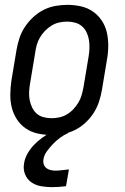

<svg xmlns="http://www.w3.org/2000/svg" viewBox="-20 -548 515 791"><path d="M191 8Q162 8 135 2Q108 -4 86 -19Q64 -34 49.5 -56.5Q35 -79 28.5 -105Q22 -131 22.5 -159.5Q23 -188 27 -216L48 -342Q52 -366 60 -390.5Q68 -415 82.5 -437Q97 -459 117 -477.5Q137 -496 160 -507.5Q183 -519 208 -523.5Q233 -528 257 -528Q286 -528 313 -522Q340 -516 362 -501Q384 -486 399 -463.5Q414 -441 420 -415Q426 -389 426 -360.5Q426 -332 421 -304L400 -178Q396 -154 388 -129.5Q380 -105 366 -83Q352 -61 332 -42.5Q312 -24 289 -12.5Q266 -1 240.5 3.5Q215 8 191 8ZM192 -61Q208 -61 224.5 -64.5Q241 -68 256 -77Q271 -86 283 -99Q295 -112 303.5 -126.5Q312 -141 316.5 -157Q321 -173 324 -189L345 -315Q348 -332 348.5 -349.5Q349 -367 346.5 -383Q344 -399 337 -414Q330 -429 318 -439.5Q306 -450 290 -454.5Q274 -459 257 -459Q241 -459 224.5 -455.5Q208 -452 193 -443Q178 -434 165.5 -421Q153 -408 144.5 -393.5Q136 -379 131.5 -363Q127 -347 125 -331L104 -205Q101 -188 100 -170.5Q99 -153 102 -137Q105 -121 112 -106Q119 -91 130.5 -80.5Q142 -70 158.5 -65.5Q175 -61 192 -61ZM194 223Q171 223 148.5 219Q126 215 108.5 202.5Q91 190 83 169.5Q75 149 79 126Q82 105 93 85.5Q104 66 119 50Q134 34 152.5 20.5Q171 7 190 -3L201 -8H262L261 0Q243 8 227.5 19.5Q212 31 198.5 45Q185 59 173 75.5Q161 92 159 109Q157 120 160.5 129.5Q164 139 171 144.5Q178 150 188 152.5Q198 155 208 155Q222 155 236 153Q250 151 264 150L252 219Q237 221 222.5 222Q208 223 194 223Z"/></svg>

Font: Iosevka QP
Style: Italic
Weight: 400
Italic angle: -9°
Designer: Belleve Invis
Foundry: Belleve Invis
Version: Version 20.0.0; ttfautohint (v1.8.4)